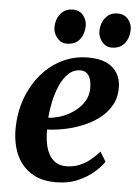

<svg xmlns="http://www.w3.org/2000/svg" viewBox="-55 -825 625 877"><g transform="rotate(5 257.5 -386.0)"><path d="M452.5 -102Q439 -81 409.2 -54.5Q379.5 -28 335.5 -8.5Q291.5 11 234 11Q178 11 139 -8Q100 -27 75.8 -59Q51.5 -91 40.8 -131Q30 -171 30 -212.5Q30 -288 53 -352.8Q76 -417.5 117 -466.2Q158 -515 213.2 -542.2Q268.5 -569.5 333 -569.5Q385 -569.5 418 -553.5Q451 -537.5 467 -509.5Q483 -481.5 483.5 -447.5Q484.5 -399.5 464 -363.2Q443.5 -327 409 -301.2Q374.5 -275.5 333 -259Q291.5 -242.5 250 -234.5Q208.5 -226.5 174 -225.5Q173.5 -190.5 179 -161.2Q184.5 -132 196.8 -110.8Q209 -89.5 228.2 -77.8Q247.5 -66 273.5 -66Q308 -66 336 -77.8Q364 -89.5 386.2 -108Q408.5 -126.5 425.5 -146.5ZM303 -508Q271 -508 247.8 -486Q224.5 -464 209.2 -429.2Q194 -394.5 185.5 -355Q177 -315.5 174.5 -279.5Q196 -280.5 220.8 -287.5Q245.5 -294.5 269.2 -307.5Q293 -320.5 312.5 -339.2Q332 -358 343.5 -382.2Q355 -406.5 353.5 -436.5Q352.5 -472 339.5 -490Q326.5 -508 303 -508ZM228 -624Q202 -624 184 -646Q166 -668 166.5 -696Q167.5 -731.5 188 -756.5Q208.5 -781.5 243.5 -781.5Q274.5 -781.5 291.5 -760.2Q308.5 -739 308.5 -712.5Q308 -676 288.2 -650Q268.5 -624 228 -624ZM434 -624Q408 -624 390 -646Q372 -668 372.5 -696Q373.5 -731.5 393.8 -756.5Q414 -781.5 449 -781.5Q480 -781.5 497.5 -760.2Q515 -739 514.5 -712.5Q514 -676 494 -650Q474 -624 434 -624Z"/></g></svg>

Font: Merriweather 20pt
Style: Bold Italic
Weight: 700
Italic angle: -7.8°
Version: Version 2.101